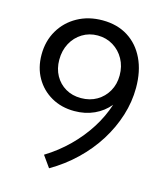

<svg xmlns="http://www.w3.org/2000/svg" viewBox="-112 -831 782 915"><g transform="rotate(15 279.5 -373.5)"><path d="M216.3 0 176.3 -56.2Q238.3 -94.2 289.3 -144.5Q340.3 -194.8 377 -252.7Q413.6 -310.5 433.1 -371.6Q403.3 -335 359.1 -314.7Q314.9 -294.4 261.2 -294.4Q197.3 -294.4 147.7 -322.8Q98.1 -351.1 69.8 -400.6Q41.5 -450.2 41.5 -514.2Q41.5 -581.5 72.5 -634.3Q103.5 -687 157.7 -717Q211.9 -747.1 281.2 -747.1Q353.5 -747.1 406.5 -713.9Q459.5 -680.7 488.5 -620.1Q517.6 -559.6 517.6 -477.5Q517.6 -408.2 496.3 -340.3Q475.1 -272.5 435.8 -209.7Q396.5 -147 340.8 -93.5Q285.2 -40 216.3 0ZM275.9 -362.3Q319.8 -362.3 353.8 -382.1Q387.7 -401.9 407.2 -436.3Q426.8 -470.7 426.8 -514.6Q426.8 -559.1 407.2 -594.5Q387.7 -629.9 353.8 -650.6Q319.8 -671.4 277.3 -671.4Q235.4 -671.4 201.7 -650.6Q168 -629.9 148.7 -594Q129.4 -558.1 129.4 -512.7Q129.4 -468.8 148.2 -434.8Q167 -400.9 200 -381.6Q232.9 -362.3 275.9 -362.3Z"/></g></svg>

Font: Kumbh Sans
Style: Regular
Weight: 400
Version: Version 1.005